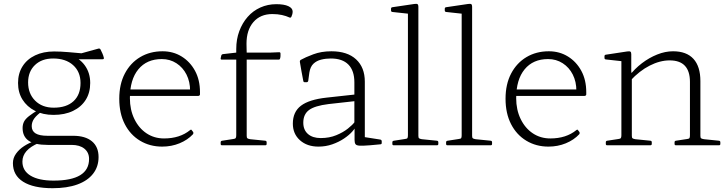

<svg xmlns="http://www.w3.org/2000/svg" viewBox="-20 -765 3830 1011"><path d="M257 226Q156 226 102 192Q48 158 48 94Q48 67 64.5 44Q81 21 106.5 4.5Q132 -12 157 -20L184 -12Q141 6 119.5 30.5Q98 55 98 86Q98 134 141 160Q184 186 262 186Q449 186 449 72Q449 38 424.5 18Q400 -2 357 -2H231Q163 -2 131 -24Q99 -46 99 -91Q99 -109 106 -123.5Q113 -138 132.5 -153.5Q152 -169 186 -189L207 -183Q175 -161 161 -142Q147 -123 147 -101Q147 -75 167.5 -62.5Q188 -50 230 -50H365Q429 -50 464 -21Q499 8 499 62Q499 113 470 150Q441 187 387 206.5Q333 226 257 226ZM263 -198Q330 -198 367 -232Q404 -266 404 -328Q404 -387 365 -422Q326 -457 260 -457Q200 -457 164 -422.5Q128 -388 128 -331Q128 -272 165 -235Q202 -198 263 -198ZM345 -477Q397 -461 426 -421.5Q455 -382 455 -328Q455 -277 431.5 -239.5Q408 -202 364.5 -181Q321 -160 262 -160Q206 -160 164 -181.5Q122 -203 98.5 -240.5Q75 -278 75 -328Q75 -378 98.5 -415.5Q122 -453 165 -473.5Q208 -494 265 -494Q298 -494 339.5 -490.5Q381 -487 436 -482L393 -480L498 -509Q505 -511 509 -505Q514 -495 519 -484Q524 -473 527 -460Q528 -453 520 -453H344Z M834 7Q769 7 717.5 -24Q666 -55 637 -111.5Q608 -168 608 -245Q608 -322 637.5 -378Q667 -434 718.5 -464.5Q770 -495 836 -495Q892 -495 936.5 -467.5Q981 -440 1007 -392Q1033 -344 1033 -280Q1033 -277 1033 -273.5Q1033 -270 1033 -267Q1031 -260 1024 -260H650V-294H998L980 -274Q980 -277 980.5 -280.5Q981 -284 981 -287Q981 -335 962 -372.5Q943 -410 909 -432Q875 -454 832 -454Q753 -454 708.5 -400Q664 -346 664 -248Q664 -187 687.5 -138.5Q711 -90 751.5 -63Q792 -36 844 -36Q927 -36 981 -80Q987 -85 990 -79L997 -70Q1000 -64 996 -58Q968 -28 925.5 -10.5Q883 7 834 7Z M1224 -507Q1224 -558 1240 -601Q1256 -644 1284 -676Q1312 -708 1351 -725.5Q1390 -743 1435 -743Q1476 -743 1498.5 -732.5Q1521 -722 1521 -704Q1521 -697 1519 -689.5Q1517 -682 1514 -676Q1510 -670 1504 -673Q1487 -681 1464.5 -686Q1442 -691 1414 -691Q1351 -691 1314.5 -649Q1278 -607 1278 -535Q1278 -518 1278.5 -508Q1279 -498 1279 -488V0H1224ZM1148 -451Q1141 -451 1142 -458L1145 -472Q1147 -479 1154 -480L1224 -488H1402L1450 -490Q1457 -490 1457 -483Q1457 -477 1457 -470.5Q1457 -464 1455 -458Q1454 -451 1447 -451ZM1149 0Q1142 0 1142 -7V-16Q1142 -23 1150 -24L1208 -33Q1218 -34 1221 -38Q1224 -42 1224 -53V-180H1279V-50Q1279 -40 1282.5 -37Q1286 -34 1297 -32L1377 -24Q1384 -23 1384 -16V-7Q1384 0 1377 0Z M1657 7Q1597 7 1559.5 -26.5Q1522 -60 1522 -114Q1522 -176 1565 -208.5Q1608 -241 1700 -251L1855 -268L1854 -233L1710 -217Q1637 -208 1607 -185.5Q1577 -163 1577 -119Q1577 -81 1601.5 -59.5Q1626 -38 1669 -38Q1714 -38 1750.5 -53Q1787 -68 1812 -88Q1837 -108 1847 -122L1857 -108Q1853 -93 1836 -73.5Q1819 -54 1791.5 -35.5Q1764 -17 1729.5 -5Q1695 7 1657 7ZM1846 -331Q1846 -393 1814.5 -425Q1783 -457 1722 -457Q1695 -457 1671 -451Q1647 -445 1630.5 -429.5Q1614 -414 1609 -383L1603 -339Q1601 -332 1594 -332H1585Q1578 -332 1577 -339Q1572 -365 1567.5 -389.5Q1563 -414 1559 -439Q1558 -446 1564 -450Q1587 -463 1629.5 -479Q1672 -495 1725 -495Q1809 -495 1855 -452.5Q1901 -410 1901 -335V-162H1846ZM1901 -162V-19L1881 -46L1983 -30Q1990 -28 1990 -21V-12Q1990 -5 1982 -5L1928 0Q1891 3 1873.5 2Q1856 1 1851.5 -6.5Q1847 -14 1847 -28V-96L1846 -102V-162Z M2128 0V-574H2183V0ZM2053 0Q2046 0 2046 -7V-16Q2046 -23 2054 -24L2112 -33Q2123 -34 2125.5 -38Q2128 -42 2128 -53V-180H2183V-50Q2183 -40 2186.5 -37Q2190 -34 2201 -32L2281 -24Q2288 -23 2288 -16V-7Q2288 0 2281 0ZM2128 -573V-718L2147 -691L2046 -702Q2039 -703 2039 -710V-719Q2039 -726 2046 -727L2161 -744Q2174 -746 2178.5 -743Q2183 -740 2183 -730V-573Z M2411 0V-574H2466V0ZM2336 0Q2329 0 2329 -7V-16Q2329 -23 2337 -24L2395 -33Q2406 -34 2408.5 -38Q2411 -42 2411 -53V-180H2466V-50Q2466 -40 2469.5 -37Q2473 -34 2484 -32L2564 -24Q2571 -23 2571 -16V-7Q2571 0 2564 0ZM2411 -573V-718L2430 -691L2329 -702Q2322 -703 2322 -710V-719Q2322 -726 2329 -727L2444 -744Q2457 -746 2461.5 -743Q2466 -740 2466 -730V-573Z M2868 7Q2803 7 2751.5 -24Q2700 -55 2671 -111.5Q2642 -168 2642 -245Q2642 -322 2671.5 -378Q2701 -434 2752.5 -464.5Q2804 -495 2870 -495Q2926 -495 2970.5 -467.5Q3015 -440 3041 -392Q3067 -344 3067 -280Q3067 -277 3067 -273.5Q3067 -270 3067 -267Q3065 -260 3058 -260H2684V-294H3032L3014 -274Q3014 -277 3014.5 -280.5Q3015 -284 3015 -287Q3015 -335 2996 -372.5Q2977 -410 2943 -432Q2909 -454 2866 -454Q2787 -454 2742.5 -400Q2698 -346 2698 -248Q2698 -187 2721.5 -138.5Q2745 -90 2785.5 -63Q2826 -36 2878 -36Q2961 -36 3015 -80Q3021 -85 3024 -79L3031 -70Q3034 -64 3030 -58Q3002 -28 2959.5 -10.5Q2917 7 2868 7Z M3613 -334Q3613 -390 3586.5 -418.5Q3560 -447 3506 -447Q3455 -447 3401 -419.5Q3347 -392 3299 -340L3293 -365Q3322 -403 3360 -432Q3398 -461 3440.5 -478Q3483 -495 3524 -495Q3595 -495 3631.5 -455Q3668 -415 3668 -338V0H3613ZM3252 0V-323H3307V0ZM3177 0Q3170 0 3170 -7V-16Q3170 -23 3177 -24L3236 -33Q3246 -34 3249 -38Q3252 -42 3252 -53V-180H3307V-50Q3307 -40 3310.5 -37Q3314 -34 3325 -32L3405 -24Q3412 -23 3412 -16V-7Q3412 0 3404 0ZM3539 0Q3532 0 3532 -7V-16Q3532 -23 3539 -24L3598 -33Q3608 -34 3610.5 -38Q3613 -42 3613 -53V-180H3668V-50Q3668 -40 3671.5 -37Q3675 -34 3687 -32L3766 -24Q3773 -23 3773 -16V-7Q3773 0 3766 0ZM3252 -323V-468L3270 -441L3170 -452Q3163 -453 3163 -460V-469Q3163 -476 3170 -477L3282 -494Q3295 -496 3299.5 -493Q3304 -490 3304 -480V-389L3307 -371V-323Z"/></svg>

Font: Hahmlet ExtraLight
Style: Regular
Weight: 250
Designer: Minjoo Ham & Mark Frömberg
Foundry: hypertype
Version: Version 1.002